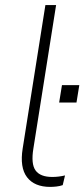

<svg xmlns="http://www.w3.org/2000/svg" viewBox="-20 -725 331 753"><path d="M177 8Q115 8 86 -30Q57 -68 69 -143L158 -705H200L111 -143Q101 -82 119.5 -56.5Q138 -31 185 -31Q210 -31 235 -37L226 1Q215 5 201.5 6.5Q188 8 177 8ZM212 -323 223 -391H291L280 -323Z"/></svg>

Font: Nunito Sans ExtraLight
Style: Italic
Weight: 200
Italic angle: -9°
Designer: Vernon Adams
Foundry: Vernon Adams
Version: Version 3.006; ttfautohint (v1.8.3)